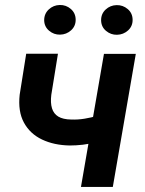

<svg xmlns="http://www.w3.org/2000/svg" viewBox="-20 -742 575 762"><path d="M519 -528.3 427.7 0H301.3L392.6 -528.3ZM418.9 -298.3 409.7 -195.8Q386.7 -184.6 361.1 -177.7Q335.4 -170.9 309.1 -167.7Q282.7 -164.6 257.3 -164.6Q194.8 -165.5 147 -188.2Q99.1 -210.9 75 -255.4Q50.8 -299.8 58.1 -366.2L84 -528.8H210L183.6 -365.7Q179.7 -334 186.3 -312.3Q192.9 -290.5 211.4 -279.3Q230 -268.1 262.7 -267.6Q289.6 -266.6 315.9 -271Q342.3 -275.4 367.9 -282.7Q393.6 -290 418.9 -298.3ZM155.3 -661.6Q155.3 -687.5 173.6 -704.6Q191.9 -721.7 217.3 -722.2Q242.2 -722.7 261 -706.5Q279.8 -690.4 280.3 -664.6Q280.8 -638.7 262.2 -621.8Q243.7 -605 218.3 -604.5Q193.8 -604 174.8 -620.1Q155.8 -636.2 155.3 -661.6ZM381.3 -661.1Q380.9 -687 399.2 -704.1Q417.5 -721.2 442.9 -721.7Q467.8 -722.2 486.8 -706.1Q505.9 -689.9 506.3 -664.1Q506.8 -638.2 488.3 -621.3Q469.7 -604.5 444.3 -604Q419.9 -603.5 400.9 -619.4Q381.8 -635.3 381.3 -661.1Z"/></svg>

Font: Roboto SemiBold
Style: Italic
Weight: 600
Designer: Christian Robertson
Foundry: Google
Version: Version 3.009; 2024